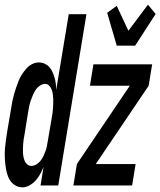

<svg xmlns="http://www.w3.org/2000/svg" viewBox="-39 -796 688 824"><path d="M58 8Q40 8 25.5 -1Q11 -10 2.5 -24.5Q-6 -39 -10 -56Q-14 -73 -16 -90Q-18 -107 -18.5 -124.5Q-19 -142 -17.5 -160Q-16 -178 -13.5 -196Q-11 -214 -8 -232L9 -332Q11 -347 14 -361.5Q17 -376 21 -390.5Q25 -405 30 -419.5Q35 -434 40.5 -448Q46 -462 54.5 -475.5Q63 -489 74 -501.5Q85 -514 99 -521Q113 -528 127 -528Q141 -528 153 -522.5Q165 -517 173 -508Q181 -499 186.5 -486.5Q192 -474 195.5 -461.5Q199 -449 200.5 -436Q202 -423 202 -409L256 -735H332L211 0H135L148 -80Q142 -65 134 -50Q126 -35 115 -22.5Q104 -10 88.5 -1Q73 8 58 8ZM95 -84Q106 -84 116.5 -90Q127 -96 134.5 -105.5Q142 -115 147 -125.5Q152 -136 156 -146.5Q160 -157 162 -168Q164 -179 166 -190L183 -290Q185 -301 186.5 -311Q188 -321 188.5 -331.5Q189 -342 189.5 -352.5Q190 -363 189.5 -373Q189 -383 187.5 -393Q186 -403 182.5 -412Q179 -421 172 -428.5Q165 -436 155 -436Q144 -436 132.5 -428.5Q121 -421 114 -410Q107 -399 102 -387.5Q97 -376 93 -364.5Q89 -353 86.5 -341Q84 -329 82 -317L66 -217Q64 -207 62.5 -197.5Q61 -188 60.5 -178.5Q60 -169 59.5 -159Q59 -149 59.5 -140Q60 -131 62 -121.5Q64 -112 67.5 -104Q71 -96 78.5 -90Q86 -84 95 -84ZM462 -600 421 -741 462 -771 512 -664 596 -776 629 -736 541 -600ZM528 0H276L291 -92L518 -428H347L362 -520H614L599 -428L372 -92H543Z"/></svg>

Font: Iosevka SmBd Ex Obl
Style: Regular
Weight: 600
Width: 7
Italic angle: -9°
Monospace: yes
Designer: Belleve Invis
Foundry: Belleve Invis
Version: Version 32.5.0; ttfautohint (v1.8.4)